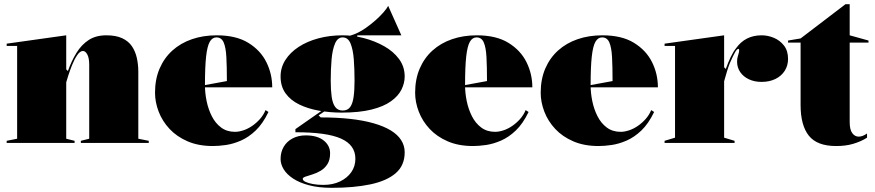

<svg xmlns="http://www.w3.org/2000/svg" viewBox="-20 -684 4187 919"><path d="M692 -10V0H367V-10L407 -20V-375Q407 -406 398 -423Q389 -440 377 -440Q363 -440 349.5 -420Q336 -400 325 -372.5Q314 -345 306.5 -321.5Q299 -298 297 -290V-20L337 -10V0H12V-10L62 -20V-464H12V-475L297 -515V-352L305 -344Q322 -392 346 -431Q370 -470 404.5 -492.5Q439 -515 489 -515Q535 -515 565 -501Q595 -487 611.5 -462.5Q628 -438 635 -406.5Q642 -375 642 -340V-20Z M1017 -515Q1110 -515 1168.5 -479Q1227 -443 1255 -386.5Q1283 -330 1283 -266H957V-276L1066 -296Q1066 -364 1063.5 -410.5Q1061 -457 1050.5 -481Q1040 -505 1016 -505Q996 -505 984 -484Q972 -463 966.5 -413.5Q961 -364 961 -276Q961 -239 969 -200Q977 -161 994 -127.5Q1011 -94 1038.5 -73.5Q1066 -53 1105 -53Q1123 -53 1144.5 -60Q1166 -67 1186.5 -81Q1207 -95 1224 -114Q1241 -133 1251 -157L1265 -148Q1238 -92 1204 -59.5Q1170 -27 1133 -11Q1096 5 1061.5 10Q1027 15 999 15Q930 15 878 -7.5Q826 -30 791.5 -67Q757 -104 739.5 -149.5Q722 -195 722 -240Q722 -305 744 -356Q766 -407 805.5 -442.5Q845 -478 899 -496.5Q953 -515 1017 -515Z M1568 215Q1506 215 1460 203Q1414 191 1383.5 171Q1353 151 1338 126.5Q1323 102 1323 77Q1323 44 1338 18.5Q1353 -7 1380.5 -21.5Q1408 -36 1443 -36Q1499 -36 1529.5 -11.5Q1560 13 1560 50Q1560 82 1547 102Q1534 122 1514.5 133.5Q1495 145 1475 151Q1455 157 1442 161.5Q1429 166 1429 172Q1429 180 1442.5 186.5Q1456 193 1478.5 197Q1501 201 1528 201Q1573 201 1607.5 184.5Q1642 168 1661.5 140Q1681 112 1681 76Q1681 43 1664 19Q1647 -5 1612.5 -20.5Q1578 -36 1523.5 -43.5Q1469 -51 1394 -51V-66L1530 -161L1539 -155L1505 -132L1515 -122Q1592 -122 1655.5 -115Q1719 -108 1768 -94Q1817 -80 1850 -60Q1883 -40 1900 -13.5Q1917 13 1917 45Q1917 108 1874 145Q1831 182 1752.5 198.5Q1674 215 1568 215ZM1615 -145Q1558 -145 1505.5 -154.5Q1453 -164 1412 -184Q1371 -204 1347 -237Q1323 -270 1323 -318Q1323 -361 1346 -397Q1369 -433 1409.5 -459.5Q1450 -486 1504 -500.5Q1558 -515 1620 -515Q1670 -515 1722 -501.5Q1774 -488 1818.5 -463Q1863 -438 1890 -401.5Q1917 -365 1917 -318Q1917 -286 1901.5 -255Q1886 -224 1851 -199Q1816 -174 1758 -159.5Q1700 -145 1615 -145ZM1620 -155Q1644 -155 1656 -171.5Q1668 -188 1672.5 -220Q1677 -252 1677 -298Q1677 -352 1673.5 -399Q1670 -446 1658 -475.5Q1646 -505 1620 -505Q1596 -505 1583.5 -475.5Q1571 -446 1567 -399Q1563 -352 1563 -298Q1563 -253 1567.5 -221Q1572 -189 1584.5 -172Q1597 -155 1620 -155ZM1690 -495 1623 -509Q1648 -509 1675.5 -520Q1703 -531 1729 -549Q1755 -567 1777.5 -587Q1800 -607 1816 -625.5Q1832 -644 1838 -656L1901 -515H1690Z M2262 -515Q2355 -515 2413.5 -479Q2472 -443 2500 -386.5Q2528 -330 2528 -266H2202V-276L2311 -296Q2311 -364 2308.5 -410.5Q2306 -457 2295.5 -481Q2285 -505 2261 -505Q2241 -505 2229 -484Q2217 -463 2211.5 -413.5Q2206 -364 2206 -276Q2206 -239 2214 -200Q2222 -161 2239 -127.5Q2256 -94 2283.5 -73.5Q2311 -53 2350 -53Q2368 -53 2389.5 -60Q2411 -67 2431.5 -81Q2452 -95 2469 -114Q2486 -133 2496 -157L2510 -148Q2483 -92 2449 -59.5Q2415 -27 2378 -11Q2341 5 2306.5 10Q2272 15 2244 15Q2175 15 2123 -7.5Q2071 -30 2036.5 -67Q2002 -104 1984.5 -149.5Q1967 -195 1967 -240Q1967 -305 1989 -356Q2011 -407 2050.5 -442.5Q2090 -478 2144 -496.5Q2198 -515 2262 -515Z M2863 -515Q2956 -515 3014.5 -479Q3073 -443 3101 -386.5Q3129 -330 3129 -266H2803V-276L2912 -296Q2912 -364 2909.5 -410.5Q2907 -457 2896.5 -481Q2886 -505 2862 -505Q2842 -505 2830 -484Q2818 -463 2812.5 -413.5Q2807 -364 2807 -276Q2807 -239 2815 -200Q2823 -161 2840 -127.5Q2857 -94 2884.5 -73.5Q2912 -53 2951 -53Q2969 -53 2990.5 -60Q3012 -67 3032.5 -81Q3053 -95 3070 -114Q3087 -133 3097 -157L3111 -148Q3084 -92 3050 -59.5Q3016 -27 2979 -11Q2942 5 2907.5 10Q2873 15 2845 15Q2776 15 2724 -7.5Q2672 -30 2637.5 -67Q2603 -104 2585.5 -149.5Q2568 -195 2568 -240Q2568 -305 2590 -356Q2612 -407 2651.5 -442.5Q2691 -478 2745 -496.5Q2799 -515 2863 -515Z M3161 0V-10L3211 -25V-464H3161V-475L3446 -515V-362L3454 -354Q3465 -385 3477.5 -411Q3490 -437 3503 -453Q3525 -484 3555.5 -499.5Q3586 -515 3626 -515Q3655 -515 3684 -503Q3713 -491 3732.5 -466Q3752 -441 3752 -402Q3752 -370 3736 -345Q3720 -320 3691.5 -306Q3663 -292 3625 -292Q3591 -292 3564.5 -304.5Q3538 -317 3523 -339Q3508 -361 3508 -389Q3508 -401 3510.5 -410.5Q3513 -420 3515.5 -428.5Q3518 -437 3518 -443Q3518 -450 3514 -450Q3508 -450 3499 -435Q3490 -420 3473 -381Q3467 -366 3460 -343.5Q3453 -321 3446 -295V-25L3496 -10V0Z M3982 15Q3891 15 3851.5 -34.5Q3812 -84 3812 -181V-480H3752V-490L3812 -500L4027 -664H4047V-515L4137 -490V-480H4047V-100Q4047 -63 4059.5 -46.5Q4072 -30 4090 -30Q4100 -30 4110 -34Q4120 -38 4130 -45V-25Q4116 -16 4099 -8.5Q4082 -1 4063.5 4.5Q4045 10 4024.5 12.5Q4004 15 3982 15Z"/></svg>

Font: Kalnia Thin
Style: Regular
Weight: 100
Version: Version 1.105